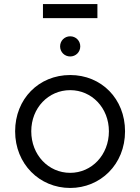

<svg xmlns="http://www.w3.org/2000/svg" viewBox="-20 -920 695 952"><path d="M328 12C477 12 600 -104 600 -269C600 -430 483 -548 328 -548C172 -548 55 -429 55 -269C55 -107 176 12 328 12ZM135 -269C135 -385 220 -473 328 -473C435 -473 520 -385 520 -269C520 -152 435 -63 328 -63C220 -63 135 -152 135 -269ZM193 -830H463V-900H193ZM278 -690C278 -662 300 -640 328 -640C356 -640 378 -662 378 -690C378 -718 356 -740 328 -740C300 -740 278 -718 278 -690Z"/></svg>

Font: Mluvka
Style: Regular
Weight: 400
Designer: Modified by Jiří Krblich, Original typeface by Gumpita Rahayu
Foundry: Gumpita Rahayu & Jiří Krblich
Version: Version 2.000;Glyphs 3.1.1 (3134)